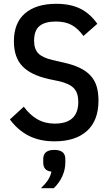

<svg xmlns="http://www.w3.org/2000/svg" viewBox="-20 -730 578 1008"><path d="M266 12Q188 12 130.5 -17.5Q73 -47 32 -103L105 -170Q136 -127 176 -104Q216 -81 267 -81Q391 -81 391 -195Q391 -241 369 -265.5Q347 -290 293 -303L236 -315Q142 -336 97.5 -382.5Q53 -429 53 -513Q53 -610 111.5 -660Q170 -710 275 -710Q350 -710 401.5 -684.5Q453 -659 491 -605L418 -541Q391 -579 357.5 -598Q324 -617 273 -617Q216 -617 187.5 -593.5Q159 -570 159 -516Q159 -472 181.5 -449.5Q204 -427 255 -415L312 -402Q362 -391 397 -374.5Q432 -358 454.5 -334Q477 -310 487 -277.5Q497 -245 497 -202Q497 -97 436.5 -42.5Q376 12 266 12ZM265 57Q323 57 323 105V123Q323 160 307 195.5Q291 231 262 258H195Q219 235 232 215Q245 195 250 171Q207 167 207 123V105Q207 57 265 57Z"/></svg>

Font: IBM Plex Sans Cond Medm
Style: Regular
Weight: 500
Width: 3
Designer: Mike Abbink, Paul van der Laan, Pieter van Rosmalen
Foundry: Bold Monday
Version: Version 1.3